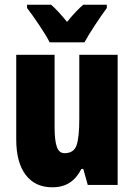

<svg xmlns="http://www.w3.org/2000/svg" viewBox="-20 -786 570 816"><path d="M480 0H353L334 -68H326Q306 -29 276 -9.5Q246 10 202 10Q129 10 89 -43Q49 -96 49 -193V-553H212V-246Q212 -189 221.5 -162Q231 -135 254 -135Q294 -135 305.5 -169Q317 -203 317 -280V-553H480ZM434 -752Q411 -721 382.5 -677.5Q354 -634 339 -606H191Q179 -631 147.5 -678Q116 -725 95 -752V-766H197Q225 -742 265 -693Q304 -741 334 -766H434Z"/></svg>

Font: Noto Sans UI CondBlack
Style: Regular
Weight: 900
Width: 3
Designer: Monotype Design Team
Foundry: Monotype Imaging Inc.
Version: Version 1.001